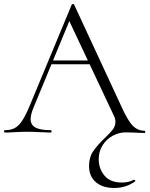

<svg xmlns="http://www.w3.org/2000/svg" viewBox="-23 -658 744 953"><path d="M419 166Q419 123 439 93.5Q459 64 497 27Q524 2 537 -15.5Q550 -33 550 -53Q550 -68 543 -82L316 -564L335 -587L143 -123Q129 -89 129 -67Q129 -38 153 -25Q177 -12 228 -12Q233 -12 233 -6Q233 0 228 0Q210 0 176 -2Q138 -4 110 -4Q85 -4 51 -2Q21 0 2 0Q-3 0 -3 -6Q-3 -12 2 -12Q30 -12 49.5 -22Q69 -32 86.5 -58Q104 -84 124 -132L333 -635Q335 -638 339.5 -638Q344 -638 345 -635L577 -135Q610 -61 635 -35Q660 -9 694 -9Q698 -9 698 -3.5Q698 2 694 2Q674 2 642 0L602 -1Q567 -1 536 16Q505 33 486 63.5Q467 94 467 132Q467 179 495.5 213.5Q524 248 582 248Q617 248 641 234H642Q645 234 647.5 237Q650 240 648 242Q603 275 544 275Q486 275 452.5 246Q419 217 419 166ZM229 -358H435L442 -339H214Z"/></svg>

Font: Cormorant Unicase Light
Style: Regular
Weight: 300
Designer: Christian Thalmann (Catharsis Fonts)
Foundry: Catharsis Fonts
Version: Version 4.000